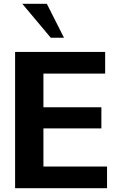

<svg xmlns="http://www.w3.org/2000/svg" viewBox="-20 -997 656 1017"><path d="M537 -607V-722H60V0H547V-115H210V-317H517V-429H210V-607ZM319 -797 228 -977H98L249 -797Z"/></svg>

Font: Perun
Style: Bold
Weight: 700
Foundry: Copyright (c) Stefan Peev, Context Ltd, 2016
Version: Version 1.089